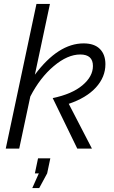

<svg xmlns="http://www.w3.org/2000/svg" viewBox="-20 -750 576 969"><path d="M512 -426Q512 -361 464 -308.5Q416 -256 327 -226L444 0H370L246 -255Q343 -275 396 -319.5Q449 -364 449 -417Q449 -475 385 -475Q321 -475 251.5 -416.5Q182 -358 133 -263L77 0H9L164 -730H232L156 -373Q274 -531 402 -531Q456 -531 484 -503Q512 -475 512 -426ZM156 125 172 49H234L218 125L178 199H143L176 125Z"/></svg>

Font: Raleway-v4020
Style: Italic
Weight: 400
Italic angle: -12°
Designer: Matt McInerney, Pablo Impallari, Rodrigo Fuenzalida
Foundry: Matt McInerney, Pablo Impallari, Rodrigo Fuenzalida
Version: Version 4.020;PS 004.020;hotconv 1.0.88;makeotf.lib2.5.64775